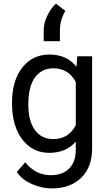

<svg xmlns="http://www.w3.org/2000/svg" viewBox="-20 -842 601 1070"><path d="M46.9 -268.6Q46.9 -392.1 104 -465.1Q161.1 -538.1 255.4 -538.1Q352.1 -538.1 406.2 -469.7L410.6 -528.3H493.2V-12.7Q493.2 89.8 432.4 148.9Q371.6 208 269 208Q211.9 208 157.2 183.6Q102.5 159.2 73.7 116.7L120.6 62.5Q178.7 134.3 262.7 134.3Q328.6 134.3 365.5 97.2Q402.3 60.1 402.3 -7.3V-52.7Q348.1 9.8 254.4 9.8Q161.6 9.8 104.2 -64.9Q46.9 -139.6 46.9 -268.6ZM137.7 -258.3Q137.7 -168.9 174.3 -117.9Q210.9 -66.9 276.9 -66.9Q362.3 -66.9 402.3 -144.5V-385.7Q360.8 -461.4 277.8 -461.4Q211.9 -461.4 174.8 -410.2Q137.7 -358.9 137.7 -258.3ZM292 -821.8 344.2 -781.2Q315.4 -732.9 314 -678.7V-612.3H223.6V-675.8Q223.6 -713.4 244.1 -755.6Q264.6 -797.9 292 -821.8Z"/></svg>

Font: APIMedia Roboto
Style: Regular
Weight: 400
Designer: Google
Version: Version 2.137; 2017